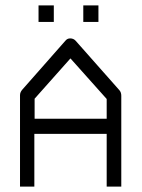

<svg xmlns="http://www.w3.org/2000/svg" viewBox="-20 -739 526 710"><path d="M107 -244V-49H54V-387Q54 -397.5 62 -407L221.5 -588Q228.5 -597 239.5 -597Q252 -597 260 -588L421 -406Q428.5 -398 428.5 -385V-49H374.5V-244ZM108 -300H374.5V-373L240.5 -523L108 -374ZM122.5 -719H179V-658H122.5ZM288 -719H344V-658H288Z"/></svg>

Font: 3270 Nerd Font Mono SemCond
Style: Regular
Weight: 400
Monospace: yes
Version: Version 3.0.1;Nerd Fonts 3.1.1